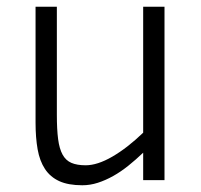

<svg xmlns="http://www.w3.org/2000/svg" viewBox="-20 -532 595 567"><path d="M402.8 0V-81.1Q381.3 -60.5 359.1 -42.7Q336.9 -24.9 314.2 -12.2Q291.5 0.5 268.8 7.8Q246.1 15.1 223.1 15.1Q181.6 15.1 155 2.9Q128.4 -9.3 112.8 -33Q97.2 -56.6 91.1 -91.1Q85 -125.5 85 -169.9V-512.2H147.9V-192.9Q147.9 -149.9 151.6 -121.3Q155.3 -92.8 164.8 -75.4Q174.3 -58.1 190.9 -51Q207.5 -43.9 232.9 -43.9Q267.6 -43.9 311.5 -69.3Q355.5 -94.7 402.8 -140.1V-512.2H465.8V0Z"/></svg>

Font: Clear Sans Light
Style: Regular
Weight: 300
Foundry: Intel Corporation
Version: Version 1.00